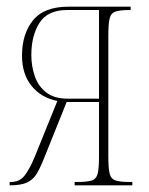

<svg xmlns="http://www.w3.org/2000/svg" viewBox="-20 -556 448 576"><path d="M9 0V-10H12Q39 -10 54 -29.5Q69 -49 84 -85L152 -253Q103 -263 74.5 -298.5Q46 -334 46 -389Q46 -454 79 -495Q112 -536 186 -536H372V-526H370Q341 -526 327 -521.5Q313 -517 309 -501Q305 -485 305 -450V-86Q305 -51 309 -35Q313 -19 327 -14.5Q341 -10 371 -10H377V0H204V-10H210Q241 -10 255 -14.5Q269 -19 273 -35Q277 -51 277 -86V-250H180L108 -71Q99 -49 89 -33Q79 -17 61 -8.5Q43 0 9 0ZM183 -260H277V-526H182Q123 -526 98.5 -487.5Q74 -449 74 -391Q74 -357 84.5 -327Q95 -297 119 -278.5Q143 -260 183 -260Z"/></svg>

Font: Noto Serif Display ExtraCondensed Thin
Style: Regular
Weight: 100
Width: 2
Designer: Monotype Design Team
Foundry: Monotype Imaging Inc.
Version: Version 2.009